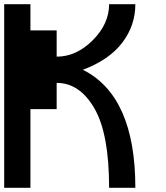

<svg xmlns="http://www.w3.org/2000/svg" viewBox="-20 -895 790 915"><path d="M625 0H500Q500 -257.8 429.7 -378.9Q359.4 -500 250 -500V-375H125V0H0V-875H125V-750H250V-625Q343.8 -625 421.9 -703.1Q500 -781.2 500 -875H625Q625 -773.4 562.5 -691.4Q500 -609.4 375 -562.5Q625 -437.5 625 0Z"/></svg>

Font: CraftyPE
Style: Regular
Weight: 400
Designer: Erek Butcher
Foundry: Haunted Coop
Version: Version 0.018;April 4, 2024;FontCreator 15.0.0.2962 64-bit